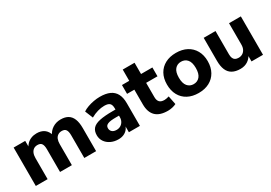

<svg xmlns="http://www.w3.org/2000/svg" viewBox="14 -1375 2997 2126"><g transform="rotate(-30 1512.0 -312.0)"><path d="M60 0V-491H208V-399H197Q210 -430 233 -453Q256 -476 288 -488.5Q320 -501 358 -501Q415 -501 453 -474Q491 -447 507 -391H493Q515 -442 560.5 -471.5Q606 -501 665 -501Q722 -501 758.5 -478.5Q795 -456 813 -410.5Q831 -365 831 -295V0H680V-290Q680 -339 664.5 -361.5Q649 -384 612 -384Q584 -384 563 -370.5Q542 -357 531.5 -331.5Q521 -306 521 -269V0H370V-290Q370 -339 354.5 -361.5Q339 -384 302 -384Q273 -384 253 -370.5Q233 -357 222 -331.5Q211 -306 211 -269V0Z M1113 11Q1059 11 1016 -10Q973 -31 949 -67Q925 -103 925 -148Q925 -202 953 -233.5Q981 -265 1044 -278.5Q1107 -292 1211 -292H1264V-214H1212Q1173 -214 1146.5 -211Q1120 -208 1103 -200.5Q1086 -193 1078.5 -182Q1071 -171 1071 -154Q1071 -126 1090.5 -108Q1110 -90 1147 -90Q1176 -90 1198.5 -103.5Q1221 -117 1234 -140.5Q1247 -164 1247 -194V-309Q1247 -353 1227 -371.5Q1207 -390 1159 -390Q1119 -390 1074.5 -377.5Q1030 -365 986 -340L945 -441Q971 -459 1008.5 -472.5Q1046 -486 1087 -493.5Q1128 -501 1165 -501Q1242 -501 1291.5 -478.5Q1341 -456 1366 -409.5Q1391 -363 1391 -290V0H1250V-99H1257Q1251 -65 1231.5 -40.5Q1212 -16 1182 -2.5Q1152 11 1113 11Z M1745 11Q1640 11 1589 -40Q1538 -91 1538 -190V-378H1445V-491H1538V-635H1689V-491H1834V-378H1689V-196Q1689 -154 1708.5 -133Q1728 -112 1771 -112Q1784 -112 1798.5 -115Q1813 -118 1830 -123L1852 -13Q1831 -2 1802 4.5Q1773 11 1745 11Z M2139 11Q2060 11 2001.5 -20Q1943 -51 1911 -109Q1879 -167 1879 -246Q1879 -325 1911 -382Q1943 -439 2001.5 -470Q2060 -501 2139 -501Q2218 -501 2276.5 -470Q2335 -439 2367.5 -381.5Q2400 -324 2400 -246Q2400 -167 2367.5 -109Q2335 -51 2276.5 -20Q2218 11 2139 11ZM2139 -102Q2188 -102 2218 -137.5Q2248 -173 2248 -246Q2248 -319 2218 -353.5Q2188 -388 2139 -388Q2091 -388 2061 -353.5Q2031 -319 2031 -246Q2031 -173 2061 -137.5Q2091 -102 2139 -102Z M2673 11Q2611 11 2570 -12Q2529 -35 2509.5 -81.5Q2490 -128 2490 -197V-491H2641V-193Q2641 -164 2649 -144.5Q2657 -125 2673.5 -115.5Q2690 -106 2716 -106Q2745 -106 2767 -119.5Q2789 -133 2801.5 -158Q2814 -183 2814 -217V-491H2965V0H2818V-96H2833Q2811 -45 2770 -17Q2729 11 2673 11Z"/></g></svg>

Font: Nunito Sans 12pt ExtraLight 12pt ExtraBold
Style: Regular
Weight: 800
Version: Version 3.101;gftools[0.9.27]